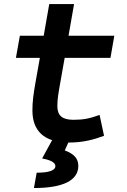

<svg xmlns="http://www.w3.org/2000/svg" viewBox="-20 -694 626 948"><path d="M320.8 9.8C392.1 9.8 444.3 -5.4 493.7 -23.4L471.7 -126.5C421.4 -108.4 391.1 -102.5 342.8 -102.5C287.6 -102.5 263.2 -123 263.2 -169.9C263.2 -206.1 268.1 -231.9 279.3 -295.4L299.3 -408.2H525.4L544.4 -517.6H318.4L345.7 -673.8H223.1L195.8 -517.6H78.1L58.6 -408.2H176.8L156.7 -295.4C144 -223.1 140.1 -191.4 140.1 -148.4C140.1 -72.3 173.3 -22.9 237.3 -2L188 88.4C231 96.2 253.4 108.9 253.4 126C253.4 147.5 221.7 158.7 161.1 158.7L147.5 234.4C291.5 234.4 366.7 196.8 366.7 125C366.7 87.9 344.2 64.9 299.8 48.8L317.4 9.8C318.4 9.8 319.8 9.8 320.8 9.8Z"/></svg>

Font: Cascadia Code SemiBold
Style: Italic
Weight: 600
Italic angle: -10°
Monospace: yes
Designer: Aaron Bell
Foundry: Saja Typeworks
Version: Version 2404.023